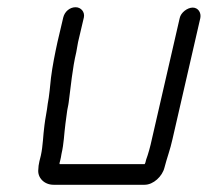

<svg xmlns="http://www.w3.org/2000/svg" viewBox="-20 -502 575 531"><path d="M155 -454 139 -386C132 -354 125 -319 121 -287C119 -268 116 -234 112 -215C110 -196 105 -174 103 -156C99 -127 99 -99 93 -72L89 -56C87 -47 86 -40 86 -34C83 -11 102 9 128 9H380C404 9 429 -14 435 -39C441 -63 451 -89 457 -117L534 -452C537 -467 528 -481 513 -481C498 -481 480 -467 477 -452L400 -117C396 -98 390 -76 384 -60C383 -55 382 -51 380 -48H145C144 -50 145 -53 146 -56C148 -63 149 -70 150 -76C157 -106 157 -130 161 -160L165 -190C166 -200 169 -210 170 -219C176 -263 180 -312 191 -358C193 -367 194 -377 196 -386L212 -454C215 -469 204 -482 189 -482C173 -482 159 -470 155 -454Z"/></svg>

Font: Electronic
Style: It
Weight: 400
Version: Version 1.011